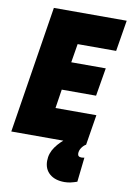

<svg xmlns="http://www.w3.org/2000/svg" viewBox="-110 -761 710 1041"><g transform="rotate(10 245.0 -240.0)"><path d="M-11 0 100 -700H501L473 -529H261L244 -426H434L408 -271H219L203 -167H428L401 0ZM296 -16 401 0Q387 8 377 23Q367 38 367 54Q367 73 388 73Q393 73 398 72Q403 71 404 71L389 206Q372 212 355 216Q338 220 320 220Q268 220 238 194Q208 168 208 123Q208 81 233.5 45.5Q259 10 296 -16Z"/></g></svg>

Font: Georama Semi Condensed Black
Style: Italic
Weight: 900
Width: 4
Italic angle: -9°
Designer: Jean-Baptiste Levee
Foundry: Production Type
Version: Version 1.000